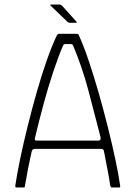

<svg xmlns="http://www.w3.org/2000/svg" viewBox="-20 -821 595 841"><path d="M52 0Q48 0 47.5 -1.5Q47 -3 47 -8Q54 -56 68 -123.5Q82 -191 101 -267.5Q120 -344 141.5 -419.5Q163 -495 186 -560Q209 -625 230 -668Q232 -670 234 -671.5Q236 -673 239 -673H315Q318 -673 321 -672Q324 -671 325 -667Q344 -627 366.5 -561Q389 -495 411 -418.5Q433 -342 452.5 -264Q472 -186 486 -119.5Q500 -53 506 -9Q507 -3 506.5 -1.5Q506 0 503 0H469Q467 0 466 -1.5Q465 -3 463 -7Q459 -36 451.5 -75Q444 -114 435 -160Q434 -165 431 -167Q428 -169 422 -169H131Q126 -168 123.5 -166Q121 -164 119 -158Q109 -114 101.5 -75Q94 -36 89 -6Q89 -3 88.5 -1.5Q88 0 84 0ZM140 -205H412Q416 -205 419 -208.5Q422 -212 420 -222Q394 -324 367 -425.5Q340 -527 300 -622Q298 -628 290 -628H266Q258 -628 256 -621Q236 -575 213.5 -507.5Q191 -440 170.5 -364Q150 -288 133 -216Q132 -213 133 -209Q134 -205 140 -205ZM285 -721Q283 -721 281.5 -722Q280 -723 277 -724L201 -797Q200 -799 200.5 -800Q201 -801 203 -801H241Q244 -801 246 -800Q248 -799 251 -797L315 -726Q316 -724 316 -722.5Q316 -721 313 -721Z"/></svg>

Font: Glory ExtraLight
Style: Regular
Weight: 250
Version: Version 1.011